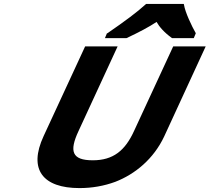

<svg xmlns="http://www.w3.org/2000/svg" viewBox="-20 -951 1071 981"><path d="M381 -281 581 -714H415L203 -256C123 -84 200 10 386 10C451 10 512 -1 569 -22C670 -61 765 -139 819 -254L1031 -714H865L665 -282C619 -181 558 -132 454 -132C347 -132 333 -178 381 -281ZM919 -931H727L722 -927C683 -891 619 -843 530 -782L526 -780L516 -756H626L628 -757C690 -786 741 -813 780 -839C794 -814 819 -785 858 -757L860 -756H970L980 -780V-782C960 -817 926 -888 920 -927Z"/></svg>

Font: Passageway
Style: BdSuIt
Weight: 700
Foundry: Ascender Corporation
Version: Version 1.11